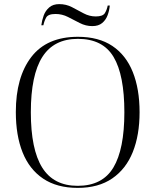

<svg xmlns="http://www.w3.org/2000/svg" viewBox="-20 -904 757 934"><path d="M358 10Q257 10 190 -35Q123 -80 90 -162.5Q57 -245 57 -359Q57 -529 132.5 -627Q208 -725 359 -725Q460 -725 526.5 -680.5Q593 -636 626 -553.5Q659 -471 659 -358Q659 -247 626 -164.5Q593 -82 526 -36Q459 10 358 10ZM358 0Q478 0 531.5 -89Q585 -178 585 -358Q585 -539 532.5 -627Q480 -715 359 -715Q242 -715 186 -627Q130 -539 130 -358Q130 -177 185.5 -88.5Q241 0 358 0ZM429 -777Q397 -777 368 -792Q339 -807 310.5 -821.5Q282 -836 250 -836Q214 -836 204.5 -818.5Q195 -801 191 -781H181Q184 -805 192.5 -828.5Q201 -852 219.5 -868Q238 -884 268 -884Q302 -884 330.5 -869Q359 -854 387 -839Q415 -824 446 -824Q480 -824 490 -840Q500 -856 504 -877H514Q512 -853 503.5 -830Q495 -807 477 -792Q459 -777 429 -777Z"/></svg>

Font: Noto Serif Display Light
Style: Regular
Weight: 300
Designer: Monotype Design Team
Foundry: Monotype Imaging Inc.
Version: Version 2.009